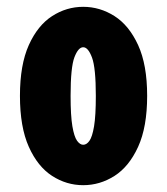

<svg xmlns="http://www.w3.org/2000/svg" viewBox="-20 -532 490 563"><path d="M224 11Q175 11 132.8 -16.2Q90.5 -43.5 64.5 -101.5Q38.5 -159.5 38.5 -251Q38.5 -342 64.5 -399.8Q90.5 -457.5 132.8 -484.8Q175 -512 224 -512Q273 -512 315.8 -484.8Q358.5 -457.5 385 -399.8Q411.5 -342 411.5 -251Q411.5 -159.5 385 -101.5Q358.5 -43.5 315.8 -16.2Q273 11 224 11ZM224 -107.5Q234 -107.5 242.2 -119Q250.5 -130.5 255.8 -161.5Q261 -192.5 261 -251Q261 -333 249.8 -363.2Q238.5 -393.5 224 -393.5Q209.5 -393.5 198.2 -364Q187 -334.5 187 -251Q187 -193 192.2 -162Q197.5 -131 206 -119.2Q214.5 -107.5 224 -107.5Z"/></svg>

Font: Trispace Condensed
Style: Bold
Weight: 700
Width: 3
Designer: Tyler Finck
Foundry: Etcetera Type Company
Version: Version 1.210; ttfautohint (v1.8.3)